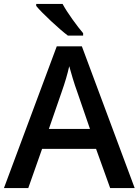

<svg xmlns="http://www.w3.org/2000/svg" viewBox="-20 -951 701 971"><path d="M537.1 0 465.8 -198.2H192.9L123 0H0L267.1 -716.8H394L661.1 0ZM435.1 -298.8 368.2 -493.2Q360.8 -512.7 347.9 -554.7Q335 -596.7 330.1 -616.2Q316.9 -556.2 291.5 -484.9L227.1 -298.8ZM323.2 -771Q289.6 -796.4 238 -844.5Q186.5 -892.6 163.1 -920.9V-931.2H296.4Q314.9 -897 346.9 -852.5Q378.9 -808.1 400.4 -783.2V-771Z"/></svg>

Font: TypoPRO Open Sans
Style: Regular
Weight: 600
Foundry: Ascender Corporation
Version: Version 1.10